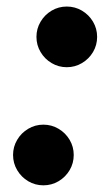

<svg xmlns="http://www.w3.org/2000/svg" viewBox="-20 -553 338 581"><path d="M90.3 -441.4Q90.3 -466.3 102.8 -487.3Q115.2 -508.3 136.2 -520.8Q157.2 -533.2 182.1 -533.2Q207 -533.2 228 -520.8Q249 -508.3 261.5 -487.3Q273.9 -466.3 273.9 -441.4Q273.9 -416.5 261.5 -395.5Q249 -374.5 228 -362.1Q207 -349.6 182.1 -349.6Q157.2 -349.6 136.2 -362.1Q115.2 -374.5 102.8 -395.5Q90.3 -416.5 90.3 -441.4ZM19.5 -84Q19.5 -108.9 32 -129.9Q44.4 -150.9 65.4 -163.3Q86.4 -175.8 111.3 -175.8Q136.2 -175.8 157.2 -163.3Q178.2 -150.9 190.7 -129.9Q203.1 -108.9 203.1 -84Q203.1 -59.1 190.7 -38.1Q178.2 -17.1 157.2 -4.6Q136.2 7.8 111.3 7.8Q86.4 7.8 65.4 -4.6Q44.4 -17.1 32 -38.1Q19.5 -59.1 19.5 -84Z"/></svg>

Font: Reddit Sans Vanilla ExtraBold
Style: Italic
Weight: 800
Italic angle: -11.25°
Designer: Stephen Hutchings
Version: Version 1.013